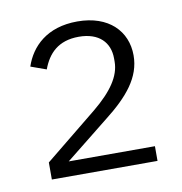

<svg xmlns="http://www.w3.org/2000/svg" viewBox="-53 -754 452 476"><g transform="rotate(-10 173.0 -516.5)"><path d="M307 -366H90L199 -453C258 -499 294 -542 294 -597C294 -658 250 -704 171 -704C94 -704 53 -662 37 -614L76 -600C90 -638 116 -666 168 -666C219 -666 245 -638 245 -598V-590C245 -553 220 -518 174 -480L41 -372V-329H307Z"/></g></svg>

Font: IBM Plex Thai Looped Light
Style: Regular
Weight: 300
Designer: Mike Abbink, Paul van der Laan, Pieter van Rosmalen, Ben Mitchell, Mark Frömberg
Foundry: Bold Monday
Version: Version 1.0